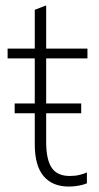

<svg xmlns="http://www.w3.org/2000/svg" viewBox="-20 -679 364 707"><path d="M234 8Q173 8 140.5 -30.5Q108 -69 108 -148V-464H8V-500H108V-643L150 -659V-500H302V-464H150V-157Q150 -91 170.5 -61Q191 -31 237 -31Q257 -31 273 -35Q289 -39 300 -44V-4Q289 1 270.5 4.5Q252 8 234 8ZM34 -262V-298H279V-262Z"/></svg>

Font: Mulish ExtraLight ExtraLight
Style: Regular
Weight: 250
Version: Version 3.603